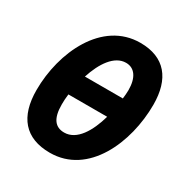

<svg xmlns="http://www.w3.org/2000/svg" viewBox="-169 -860 964 1004"><g transform="rotate(30 313.0 -357.5)"><path d="M269 10C500 10 613 -249 613 -478C613 -634 541 -725 393 -725C163 -725 45 -467 45 -240C45 -79 119 10 269 10ZM229 -427C259 -520 310 -597 380 -597C432 -597 462 -554 462 -479C462 -462 460 -444 458 -427ZM281 -119C227 -119 197 -155 197 -240C197 -259 198 -281 201 -303H435C407 -204 357 -119 281 -119Z"/></g></svg>

Font: Noto Sans Display SemiCondensed Extra
Style: Italic
Weight: 800
Width: 4
Italic angle: -12°
Designer: Monotype Design Team
Foundry: Monotype Imaging Inc.
Version: Version 1.900